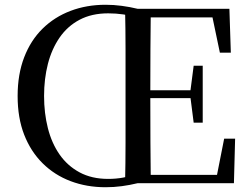

<svg xmlns="http://www.w3.org/2000/svg" viewBox="-20 -769 1050 806"><path d="M165 -366Q165 -294 181 -231Q197 -168 230 -120.5Q263 -73 314 -45.5Q365 -18 434 -18Q467 -18 497 -23.5Q527 -29 558 -39V0Q525 8 491.5 12.5Q458 17 423 17Q344 17 276.5 -8.5Q209 -34 159 -83.5Q109 -133 81.5 -203.5Q54 -274 54 -366Q54 -457 81.5 -528.5Q109 -600 159 -649Q209 -698 276.5 -723.5Q344 -749 423 -749Q457 -749 491 -744.5Q525 -740 558 -732V-693Q528 -704 497.5 -708.5Q467 -713 434 -713Q365 -713 314 -686Q263 -659 230 -611Q197 -563 181 -500.5Q165 -438 165 -366ZM505 0Q507 -84 507 -169Q507 -254 507 -339V-392Q507 -478 507 -562.5Q507 -647 505 -732H613Q612 -648 611.5 -561.5Q611 -475 611 -382V-358Q611 -259 611.5 -172Q612 -85 613 0ZM793 -254 779 -364V-385L793 -493H831V-254ZM559 -357V-390H801V-357ZM903 -548 872 -696H559V-732H943L949 -548ZM921 -187H967L962 0H559V-35H891Z"/></svg>

Font: Noto Serif SC ExtraLight Medium
Style: Regular
Weight: 500
Version: Version 2.002-H1;hotconv 1.1.0;makeotfexe 2.6.0